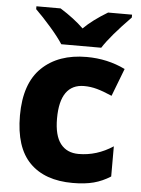

<svg xmlns="http://www.w3.org/2000/svg" viewBox="-54 -809 632 862"><g transform="rotate(5 261.5 -378.0)"><path d="M44 -271Q44 -416 118.5 -487.5Q193 -559 320 -559Q414 -559 494 -520L446 -395Q407 -412 378 -420Q349 -428 320 -428Q266 -428 238.5 -389Q211 -350 211 -272Q211 -196 239.5 -159Q268 -122 321 -122Q403 -122 476 -170V-34Q440 -11 400.5 -0.5Q361 10 306 10Q180 10 112 -59Q44 -128 44 -271ZM506 -753Q416 -661 381 -606H201Q181 -637 144 -679.5Q107 -722 75 -753V-766H184Q248 -726 290 -685Q330 -725 398 -766H506Z"/></g></svg>

Font: Noto Sans UI ExtraBold
Style: Regular
Weight: 800
Designer: Monotype Design Team
Foundry: Monotype Imaging Inc.
Version: Version 1.001